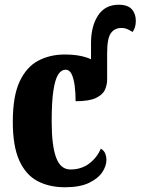

<svg xmlns="http://www.w3.org/2000/svg" viewBox="-20 -780 593 810"><path d="M254 10Q188 10 138.5 -16Q89 -42 61.5 -102.5Q34 -163 34 -266Q34 -375 63 -436.5Q92 -498 141.5 -524Q191 -550 252 -550Q290 -550 317.5 -544.5Q345 -539 364 -530V-599Q364 -669 393.5 -714.5Q423 -760 481 -760Q519 -760 536 -741Q553 -722 553 -692Q553 -663 539 -645Q529 -652 517.5 -657Q506 -662 492 -662Q464 -662 448 -640.5Q432 -619 432 -556V-444Q432 -423 423 -402Q414 -381 385.5 -367Q357 -353 299 -353Q299 -389 295 -419Q291 -449 282 -467.5Q273 -486 257 -486Q239 -486 226 -466.5Q213 -447 205.5 -399.5Q198 -352 198 -267Q198 -167 216.5 -116Q235 -65 277 -65Q324 -65 357.5 -91Q391 -117 405 -153Q419 -145 424 -132Q429 -119 429 -105Q429 -80 411.5 -53.5Q394 -27 355.5 -8.5Q317 10 254 10Z"/></svg>

Font: Noto Serif ExtraCondensed Black
Style: Regular
Weight: 900
Width: 2
Designer: Monotype Design Team
Foundry: Monotype Imaging Inc.
Version: Version 2.015; ttfautohint (v1.8.4.7-5d5b)